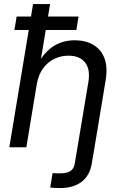

<svg xmlns="http://www.w3.org/2000/svg" viewBox="-20 -748 617 975"><path d="M284.7 207Q268.6 207 255.9 206.3Q243.2 205.6 234.9 204.1L247.1 131.3Q254.4 131.8 265.1 132.1Q275.9 132.3 282.2 132.3Q320.8 132.3 338.1 120.4Q355.5 108.4 359.4 83.5L373.5 0H460L445.8 83.5Q435.5 144.5 393.8 175.8Q352.1 207 284.7 207ZM166.5 -318.8 113.8 0H27.3L147.9 -727.5H234.4L180.7 -405.8H162.1Q187.5 -455.6 217.8 -485.8Q248 -516.1 283.4 -529.8Q318.8 -543.5 359.4 -543.5Q413.6 -543.5 453.1 -520.8Q492.7 -498 510.3 -452.6Q527.8 -407.2 516.1 -337.9L460 0H373.5L428.7 -331.1Q439.5 -396 412.1 -430.7Q384.8 -465.3 327.6 -465.3Q289.6 -465.3 255.6 -449Q221.7 -432.6 198.2 -400.1Q174.8 -367.7 166.5 -318.8ZM53.2 -595.7 64.5 -664.1H378.9L367.7 -595.7Z"/></svg>

Font: Inter 20pt
Style: Italic
Weight: 400
Italic angle: -9.3988°
Version: Version 4.001;git-66647c0bb